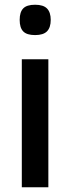

<svg xmlns="http://www.w3.org/2000/svg" viewBox="-20 -790 296 810"><path d="M128 -642Q93 -642 78 -657.5Q63 -673 63 -706Q63 -739 78 -754.5Q93 -770 128 -770Q163 -770 178.5 -754Q194 -738 194 -706Q194 -674 178.5 -658Q163 -642 128 -642ZM72 -540H184V0H72Z"/></svg>

Font: Encode Sans Normal
Style: Medium
Weight: 500
Designer: Pablo Impallari, Andres Torresi
Foundry: Pablo Impallari, Andres Torresi
Version: Version 1.000; ttfautohint (v1.00) -l 8 -r 50 -G 200 -x 14 -